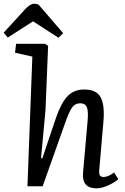

<svg xmlns="http://www.w3.org/2000/svg" viewBox="-56 -1003 674 1034"><path d="M284.2 -824.2 258.8 -799.8 122.1 -888.2 -14.2 -800.8 -36.1 -827.1 79.1 -953.1Q107.4 -982.9 127 -982.9Q137.2 -982.9 150.9 -979ZM581.1 -38.1Q561.5 -20.5 526.9 -4.6Q492.2 11.2 463.9 11.2Q384.3 11.2 391.1 -71.8L416 -354Q420.4 -406.2 411.4 -426.5Q402.3 -446.8 377 -446.8Q348.1 -446.8 331.5 -423.3Q314.9 -399.9 291 -330.1L173.8 0H91.8L118.2 -698.2L24.9 -719.2L30.8 -767.1H187L203.1 -755.9L189 -409.2L165 -151.9L171.9 -149.9L245.1 -367.2Q272.9 -448.7 307.6 -484.9Q342.3 -521 397.9 -521Q462.9 -521 485.8 -479.5Q508.8 -438 501 -348.1L479 -92.8Q476.6 -69.3 481.2 -59.6Q485.8 -49.8 502 -49.8Q527.3 -49.8 558.1 -74.2Z"/></svg>

Font: Literata Book
Style: Italic
Weight: 400
Italic angle: -3°
Designer: Latin by Veronika Burian and Jose Scaglione. Greek by Irene Vlachou. Cyrillic by Vera Evstafieva
Foundry: TypeTogether
Version: Version 1.003;PS 001.003;hotconv 1.0.88;makeotf.lib2.5.64775